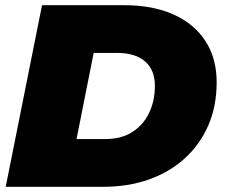

<svg xmlns="http://www.w3.org/2000/svg" viewBox="-20 -720 866 740"><path d="M2 0 142 -700H458Q569 -700 649 -664Q729 -628 772 -561.5Q815 -495 815 -403Q815 -310 782.5 -236Q750 -162 691.5 -109Q633 -56 553 -28Q473 0 377 0ZM275 -184H385Q448 -184 490.5 -211.5Q533 -239 555 -285.5Q577 -332 577 -389Q577 -450 539.5 -483Q502 -516 431 -516H341Z"/></svg>

Font: Montserrat Black
Style: Italic
Weight: 900
Italic angle: -11.3°
Designer: Julieta Ulanovsky
Foundry: Julieta Ulanovsky
Version: Version 9.000; ttfautohint (v1.8.4.7-5d5b)